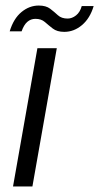

<svg xmlns="http://www.w3.org/2000/svg" viewBox="-20 -673 358 693"><path d="M27 0 115 -499H185L97 0ZM15 -560Q29 -606 57.5 -629.5Q86 -653 120 -653Q146 -653 161 -641.5Q176 -630 189 -618Q202 -606 224 -606Q240 -606 254.5 -617.5Q269 -629 275 -651H318Q305 -607 276 -582.5Q247 -558 212 -558Q186 -558 170.5 -570Q155 -582 142 -593.5Q129 -605 108 -605Q91 -605 78.5 -594Q66 -583 58 -560Z"/></svg>

Font: DM Sans 20pt Light
Style: Italic
Weight: 300
Italic angle: -10°
Version: Version 4.004;gftools[0.9.30]